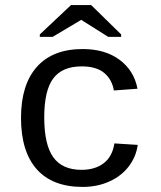

<svg xmlns="http://www.w3.org/2000/svg" viewBox="-20 -733 640 763"><path d="M63.5 -264.6Q63.5 -396.5 126.5 -467.3Q189.5 -538.1 308.6 -538.1Q397.5 -538.1 455.1 -495.4Q512.7 -452.6 526.4 -380.4L432.6 -373.5Q424.8 -418 393.6 -443.6Q362.3 -469.2 304.7 -469.2Q227.5 -469.2 191.7 -421.4Q155.8 -373.5 155.8 -266.6Q155.8 -158.2 191.7 -108.2Q227.5 -58.1 304.2 -58.1Q356.9 -58.1 391.6 -84Q426.3 -109.9 434.6 -163.1L527.3 -157.2Q521 -110.4 491.9 -72Q462.9 -33.7 415 -12Q367.2 9.8 308.1 9.8Q188.5 9.8 126 -60.5Q63.5 -130.9 63.5 -264.6ZM461.4 -596.2V-586.4H410.2L303.2 -653.8H302.2L189 -586.4H138.2V-596.2L262.2 -712.9H342.3Z"/></svg>

Font: Cousine
Style: Regular
Weight: 400
Monospace: yes
Designer: Steve Matteson
Foundry: Monotype Imaging Inc.
Version: Version 1.21